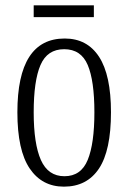

<svg xmlns="http://www.w3.org/2000/svg" viewBox="-20 -688 479 718"><path d="M219 10Q137 10 91 -58Q45 -126 45 -268Q45 -544 222 -544Q306 -544 350.5 -475.5Q395 -407 395 -268Q395 -125 350 -57.5Q305 10 219 10ZM221 -29Q283 -29 308 -90Q333 -151 333 -268Q333 -386 308 -445Q283 -504 220 -504Q157 -504 131.5 -445Q106 -386 106 -268Q106 -150 133 -89.5Q160 -29 221 -29ZM106 -624V-668H331V-624Z"/></svg>

Font: Noto Serif Ethiopic ExtraCondensed Light
Style: Regular
Weight: 300
Width: 2
Designer: Monotype Design Team
Foundry: Monotype Imaging Inc.
Version: Version 2.102; ttfautohint (v1.8.4.7-5d5b)